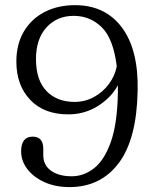

<svg xmlns="http://www.w3.org/2000/svg" viewBox="-20 -732 612 763"><path d="M256 11.5Q200 11.5 156.5 -8.2Q113 -28 88.5 -60.2Q64 -92.5 64 -130.5Q64 -189 110 -189Q152 -189 152 -140V-115Q152 -76 182.5 -53.8Q213 -31.5 265 -31.5Q313.5 -31.5 354.5 -64Q395.5 -96.5 421 -169.5Q446.5 -242.5 448.5 -365.5Q448.5 -379.5 448.5 -393Q421 -343 368.2 -310.2Q315.5 -277.5 251.5 -277.5Q154.5 -277.5 99.8 -335.5Q45 -393.5 45 -487.5Q45 -556.5 74.8 -606.8Q104.5 -657 157 -684.2Q209.5 -711.5 278 -711.5Q398 -711.5 464.2 -623Q530.5 -534.5 527 -372Q523.5 -179 451.8 -83.8Q380 11.5 256 11.5ZM123 -497Q123 -413.5 164.8 -370.2Q206.5 -327 276.5 -327Q317.5 -327 353 -346.2Q388.5 -365.5 412.5 -397.8Q436.5 -430 444 -468.5Q430.5 -578.5 384.2 -623.8Q338 -669 273 -669Q206.5 -669 164.8 -623.2Q123 -577.5 123 -497Z"/></svg>

Font: Fraunces 9pt S100 Light
Style: Regular
Weight: 300
Version: Version 1.000; ttfautohint (v1.8.3)